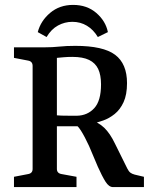

<svg xmlns="http://www.w3.org/2000/svg" viewBox="-20 -763 619 783"><path d="M37 0V-42L94 -53Q113 -56 113 -74V-494Q113 -513 94 -516L37 -527V-570H162Q194 -570 222 -573Q250 -576 287 -576Q401 -576 449.5 -539.5Q498 -503 498 -424Q498 -377 484 -346.5Q470 -316 447.5 -298Q425 -280 400.5 -271.5Q376 -263 355 -259L322 -248Q286 -248 252.5 -248Q219 -248 197 -248V-295Q211 -292 230.5 -291.5Q250 -291 268 -291Q286 -291 294 -291Q337 -292 364.5 -322Q392 -352 392 -419Q392 -457 380.5 -481.5Q369 -506 343.5 -518.5Q318 -531 275 -531Q256 -531 239 -529.5Q222 -528 212 -527V-74Q212 -56 232 -53L292 -42V0ZM441 0Q424 0 410 -22.5Q396 -45 379 -83L343 -168Q326 -205 310 -230.5Q294 -256 275 -263L343 -277Q381 -265 405 -242Q429 -219 449 -177L499 -76Q505 -64 511.5 -59Q518 -54 529 -51L567 -42V0ZM278 -743Q335 -743 373 -710Q411 -677 420 -632L379 -612Q361 -642 334.5 -658Q308 -674 275 -674Q244 -674 216.5 -659Q189 -644 170 -612L134 -632Q146 -678 184.5 -710.5Q223 -743 278 -743Z"/></svg>

Font: Yrsa Medium
Style: Regular
Weight: 500
Designer: Anna Giedrys (Yrsa+Rasa design), David Brezina (Yrsa art-direction, Rasa art-direction, design)
Foundry: Rosetta Type Foundry
Version: Version 2.004